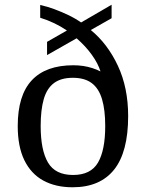

<svg xmlns="http://www.w3.org/2000/svg" viewBox="-20 -782 617 812"><path d="M287 10Q215 10 163 -18.5Q111 -47 83 -104.5Q55 -162 55 -249Q55 -379 114.5 -442.5Q174 -506 290 -506Q312 -506 332 -503Q352 -500 370.5 -494Q389 -488 405 -480Q395 -513 368.5 -550Q342 -587 304 -620L179 -549V-605L263 -653Q238 -670 210 -683.5Q182 -697 150 -707V-761Q181 -754 210.5 -743Q240 -732 268.5 -718.5Q297 -705 323 -687L452 -762V-705L364 -655Q435 -597 478.5 -504Q522 -411 522 -291Q522 -139 462.5 -64.5Q403 10 287 10ZM289 -42Q364 -42 394.5 -94.5Q425 -147 425 -249Q425 -317 411.5 -362.5Q398 -408 368 -430.5Q338 -453 288 -453Q238 -453 208 -430.5Q178 -408 165 -362.5Q152 -317 152 -249Q152 -147 183 -94.5Q214 -42 289 -42Z"/></svg>

Font: Noto Serif Gujarati
Style: Regular
Weight: 400
Designer: Universal Thirst, Indian Type Foundry and the Monotype Design Team
Foundry: Monotype Imaging Inc.
Version: Version 2.102